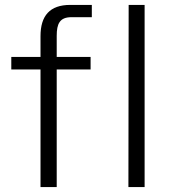

<svg xmlns="http://www.w3.org/2000/svg" viewBox="-20 -762 702 782"><path d="M349 -530H211V-616C211 -665 223 -692 271 -692H354V-742H266C183 -742 145 -698 145 -615V-530H26V-479H145V0H211V-479H349ZM503 0H569V-742H504Z"/></svg>

Font: 18Franklin Light
Style: Regular
Weight: 300
Designer: Pablo Impallari, Rodrigo Fuenzalida (Modified by Dan O. Williams)
Version: Version 0.025;PS 000.025;hotconv 1.0.88;makeotf.lib2.5.64775